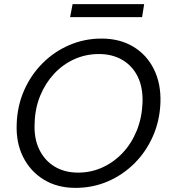

<svg xmlns="http://www.w3.org/2000/svg" viewBox="-20 -899 824 931"><path d="M346 12Q258 12 192.5 -28Q127 -68 92 -138Q57 -208 61 -299Q64 -386 97 -461Q130 -536 186.5 -592.5Q243 -649 316.5 -680.5Q390 -712 472 -712Q561 -712 626.5 -672.5Q692 -633 726.5 -563Q761 -493 758 -402Q755 -315 722 -239.5Q689 -164 632.5 -107.5Q576 -51 503 -19.5Q430 12 346 12ZM359 -62Q422 -62 477.5 -87.5Q533 -113 575.5 -158.5Q618 -204 643 -265.5Q668 -327 671 -399Q674 -473 648.5 -526Q623 -579 574 -608Q525 -637 460 -637Q396 -637 340.5 -612Q285 -587 242.5 -541.5Q200 -496 175 -435Q150 -374 148 -303Q144 -229 170 -175Q196 -121 244.5 -91.5Q293 -62 359 -62ZM320 -816 332 -879H679L669 -816Z"/></svg>

Font: DM Sans 16pt
Style: Italic
Weight: 400
Italic angle: -10°
Version: Version 4.004;gftools[0.9.30]